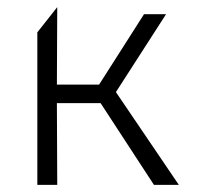

<svg xmlns="http://www.w3.org/2000/svg" viewBox="-20 -520 553 540"><path d="M413 0 244 -259 385 -480H447L306 -261L483 0ZM85 0V-429L141 -500L140 -282H282V-230H140L141 0Z"/></svg>

Font: Geologica-Sharp
Style: Regular
Weight: 100
Designer: Sindre Bremnes, Frode Helland
Foundry: Monokrom Skriftforlag AS
Version: Version 1.010;gftools[0.9.28]